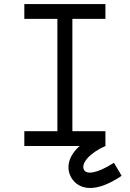

<svg xmlns="http://www.w3.org/2000/svg" viewBox="-20 -720 640 947"><path d="M100 -73V0H373C320 47 301 107 334 160C369 214 449 236 580 147L542 83C452 140 407 139 395 119C376 87 423 34 500 0V-73H337V-627H500V-700H100V-627H263V-73Z"/></svg>

Font: Fliege Mono Light
Style: Regular
Weight: 300
Version: Version 0.020;Glyphs 3.3 (3306)